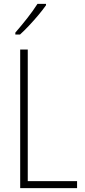

<svg xmlns="http://www.w3.org/2000/svg" viewBox="-20 -969 436 989"><path d="M84 0V-714H123V-36H377V0ZM217 -942Q201 -919 177.5 -891Q154 -863 129 -836.5Q104 -810 83 -791H59V-801Q91 -838 120.5 -875.5Q150 -913 173 -949H217Z"/></svg>

Font: Noto Sans Telugu Condensed ExtraLight
Style: Regular
Weight: 200
Width: 3
Designer: Jelle Bosma - Monotype Design Team
Foundry: Monotype Imaging Inc.
Version: Version 2.005; ttfautohint (v1.8.4.7-5d5b)